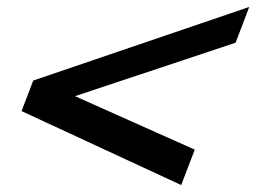

<svg xmlns="http://www.w3.org/2000/svg" viewBox="-20 -612 780 553"><path d="M196 -335 658.6 -489 697.9 -592 75.7 -380 42.1 -292 501.9 -79 540.9 -181Z"/></svg>

Font: Din Kursivschrift
Style: Extended Italic
Weight: 400
Version: Version 1.089